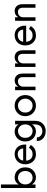

<svg xmlns="http://www.w3.org/2000/svg" viewBox="1620 -2440 1050 4331"><g transform="rotate(-90 2145.5 -275.0)"><path d="M504 -102Q472 -47 422 -19Q369 10 307 10Q257 10 216 -13Q176 -36 150 -79V0H70V-780H150V-381Q176 -424 216 -447Q257 -470 307 -470Q369 -470 422 -441Q472 -413 504 -358Q535 -305 535 -230Q535 -155 504 -102ZM432 -320Q412 -356 376 -376Q341 -395 297 -395Q262 -395 228 -376Q194 -357 172 -320Q150 -283 150 -230Q150 -177 172 -140Q194 -103 228 -84Q262 -65 297 -65Q341 -65 376 -84Q412 -104 432 -140Q454 -177 454 -230Q454 -283 432 -320Z M963 -278Q957 -331 925 -366Q894 -400 833 -400Q778 -400 736 -367Q695 -334 689 -278ZM687 -210Q691 -142 731 -102Q771 -65 833 -65Q885 -65 918 -88Q953 -109 977 -148L1042 -107Q1018 -70 991 -46Q962 -18 922 -4Q882 10 823 10Q760 10 711 -21Q660 -53 634 -106Q605 -158 605 -230Q605 -247 606 -255L609 -279Q618 -335 648 -379Q679 -422 726 -446Q774 -470 833 -470Q897 -470 947 -441Q995 -413 1023 -359Q1050 -306 1050 -234V-222Q1050 -214 1049 -210Z M1151 -358Q1183 -413 1233 -441Q1286 -470 1348 -470Q1398 -470 1439 -447Q1479 -424 1505 -381V-460H1585V-10Q1585 70 1552 123Q1518 177 1467 203Q1415 230 1357 230Q1288 230 1238 205Q1186 179 1158 135Q1129 89 1129 30H1210Q1210 62 1228 92Q1247 121 1279 138Q1313 155 1357 155Q1390 155 1426 138Q1458 123 1483 84Q1505 46 1505 -10V-79Q1479 -36 1439 -13Q1398 10 1348 10Q1286 10 1233 -19Q1183 -47 1151 -102Q1120 -155 1120 -230Q1120 -305 1151 -358ZM1223 -140Q1243 -104 1279 -84Q1314 -65 1358 -65Q1393 -65 1427 -84Q1461 -103 1483 -140Q1505 -177 1505 -230Q1505 -283 1483 -320Q1461 -357 1427 -376Q1393 -395 1358 -395Q1314 -395 1279 -376Q1243 -356 1223 -320Q1201 -283 1201 -230Q1201 -177 1223 -140Z M1721 -354Q1754 -408 1807 -439Q1860 -470 1928 -470Q1996 -470 2049 -439Q2102 -408 2135 -354Q2166 -298 2166 -230Q2166 -162 2135 -106Q2102 -52 2049 -21Q1996 10 1928 10Q1860 10 1807 -21Q1754 -52 1721 -106Q1690 -162 1690 -230Q1690 -298 1721 -354ZM1791 -145Q1811 -110 1847 -86Q1883 -65 1928 -65Q1973 -65 2009 -86Q2045 -110 2065 -145Q2085 -183 2085 -230Q2085 -277 2065 -315Q2045 -350 2009 -374Q1973 -395 1928 -395Q1883 -395 1847 -374Q1811 -350 1791 -315Q1771 -277 1771 -230Q1771 -183 1791 -145Z M2571 -280Q2571 -395 2473 -395Q2421 -395 2389 -362Q2356 -330 2356 -280V0H2276V-460H2356V-387Q2377 -424 2413 -448Q2449 -470 2493 -470Q2565 -470 2607 -424Q2651 -380 2651 -290V0H2571Z M3096 -280Q3096 -395 2998 -395Q2946 -395 2914 -362Q2881 -330 2881 -280V0H2801V-460H2881V-387Q2902 -424 2938 -448Q2974 -470 3018 -470Q3090 -470 3132 -424Q3176 -380 3176 -290V0H3096Z M3644 -278Q3638 -331 3606 -366Q3575 -400 3514 -400Q3459 -400 3417 -367Q3376 -334 3370 -278ZM3368 -210Q3372 -142 3412 -102Q3452 -65 3514 -65Q3566 -65 3599 -88Q3634 -109 3658 -148L3723 -107Q3699 -70 3672 -46Q3643 -18 3603 -4Q3563 10 3504 10Q3441 10 3392 -21Q3341 -53 3315 -106Q3286 -158 3286 -230Q3286 -247 3287 -255L3290 -279Q3299 -335 3329 -379Q3360 -422 3407 -446Q3455 -470 3514 -470Q3578 -470 3628 -441Q3676 -413 3704 -359Q3731 -306 3731 -234V-222Q3731 -214 3730 -210Z M4136 -280Q4136 -395 4038 -395Q3986 -395 3954 -362Q3921 -330 3921 -280V0H3841V-460H3921V-387Q3942 -424 3978 -448Q4014 -470 4058 -470Q4130 -470 4172 -424Q4216 -380 4216 -290V0H4136Z"/></g></svg>

Font: jost-mod-400
Style: Regular
Weight: 400
Version: Version 3.200; ttfautohint (v0.97) -l 8 -r 50 -G 200 -x 14 -